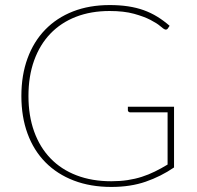

<svg xmlns="http://www.w3.org/2000/svg" viewBox="-20 -731 778 759"><path d="M668 -309V-69Q616 -33.5 556 -12.8Q496 8 420.5 8Q338 8 272 -17.2Q206 -42.5 159.8 -89.2Q113.5 -136 89 -202.5Q64.5 -269 64.5 -351.5Q64.5 -434 88.8 -500.2Q113 -566.5 158.5 -613.5Q204 -660.5 268.5 -685.8Q333 -711 413.5 -711Q453 -711 486.2 -706Q519.5 -701 548 -690.8Q576.5 -680.5 601.8 -665Q627 -649.5 650.5 -629L643.5 -618.5Q639.5 -612.5 632 -614.5Q627 -616 613.8 -627.5Q600.5 -639 575 -652.2Q549.5 -665.5 509.8 -676.5Q470 -687.5 413 -687.5Q339.5 -687.5 280.2 -664.5Q221 -641.5 179.2 -598Q137.5 -554.5 115 -492.2Q92.5 -430 92.5 -351.5Q92.5 -273.5 115 -211Q137.5 -148.5 179.8 -104.8Q222 -61 282.8 -37.8Q343.5 -14.5 420 -14.5Q454.5 -14.5 484.2 -19Q514 -23.5 540.5 -32Q567 -40.5 592 -52.8Q617 -65 642.5 -80.5V-287H494Q490.5 -287 488 -289.5Q485.5 -292 485.5 -295V-309Z"/></svg>

Font: Lato ExtraLight
Style: Regular
Weight: 275
Designer: Lukasz Dziedzic with Adam Twardoch and Botio Nikoltchev
Foundry: tyPoland Lukasz Dziedzic
Version: Version 2.015; 2015-08-06; http://www.latofonts.com/